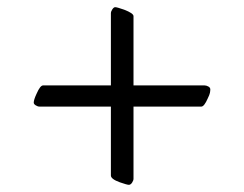

<svg xmlns="http://www.w3.org/2000/svg" viewBox="-20 -509 680 535"><path d="M74 -223Q74 -231 82 -248Q92 -271 100 -271H289V-472Q289 -477 293 -483Q297 -489 301 -489Q306 -489 326 -482Q352 -472 352 -464V-271H550Q555 -271 560.5 -268Q566 -265 566 -260Q566 -256 565 -250.5Q564 -245 559 -235Q549 -212 541 -212H352V-11Q352 -6 348 0Q344 6 339 6Q334 6 314 -1Q289 -10 289 -20V-212H90Q85 -212 79.5 -215.5Q74 -219 74 -223Z"/></svg>

Font: Monomakh
Style: Regular
Weight: 400
Version: Version 1.200; ttfautohint (v1.8.4.7-5d5b)